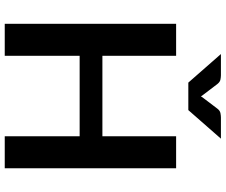

<svg xmlns="http://www.w3.org/2000/svg" viewBox="-91 -861 952 810"><g transform="rotate(90 385.0 -456.0)"><path d="M690 -723V0H555V-316H215.5V0H80.5V-723H215.5V-412H555V-723ZM565 -912 444.5 -774.5H328.5L208 -912H297.5Q305 -912 315.5 -910Q326 -908 334.5 -897L379 -838.5Q381.5 -836 383.2 -833Q385 -830 386.5 -827.5Q388 -830 389.8 -833Q391.5 -836 394 -838.5L438 -896.5Q446.5 -908 457.2 -910Q468 -912 475.5 -912Z"/></g></svg>

Font: Lato 2
Style: Bold
Weight: 700
Designer: Lukasz Dziedzic with Adam Twardoch and Botio Nikoltchev
Foundry: tyPoland Lukasz Dziedzic
Version: Version 2.015; 2015-08-06; http://www.latofonts.com/